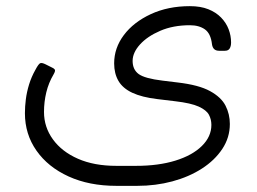

<svg xmlns="http://www.w3.org/2000/svg" viewBox="-20 -452 836 624"><path d="M358 152Q270 152 203 121.5Q136 91 98.5 37.5Q61 -16 61 -84Q61 -106 64 -129.5Q67 -153 74.5 -177.5Q82 -202 95 -225Q105 -244 110.5 -246.5Q116 -249 128 -243L150 -232Q155 -230 158 -226Q161 -222 154 -210Q138 -183 130.5 -152Q123 -121 123 -88Q123 -39 152 1Q181 41 233.5 64Q286 87 358 87H422Q495 87 550 70Q605 53 636 22.5Q667 -8 667 -46Q667 -64 659 -79Q651 -94 626 -105.5Q601 -117 549 -123L491 -130Q441 -136 410 -150.5Q379 -165 365 -189Q351 -213 351 -246Q351 -296 382.5 -338Q414 -380 470 -406Q526 -432 597 -432Q632 -432 657 -422Q682 -412 698.5 -395Q715 -378 723 -357Q731 -336 731 -314Q731 -302 726.5 -294.5Q722 -287 711 -287H692Q672 -287 669 -308Q665 -343 646 -356.5Q627 -370 597 -370Q543 -370 501 -352Q459 -334 435 -307.5Q411 -281 411 -254Q411 -226 430.5 -211.5Q450 -197 508 -190L557 -184Q626 -176 662.5 -156Q699 -136 713 -108.5Q727 -81 727 -49Q727 -5 702.5 32Q678 69 636 96Q594 123 540 137.5Q486 152 426 152Z"/></svg>

Font: Rubik Light
Style: Regular
Weight: 300
Designer: Hubert and Fischer
Foundry: Hubert and Fischer
Version: Version 2.300;gftools[0.9.30]